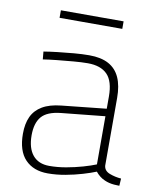

<svg xmlns="http://www.w3.org/2000/svg" viewBox="-79 -735 652 805"><g transform="rotate(10 247.5 -332.5)"><path d="M179 9Q118 9 83 -27.5Q48 -64 48 -137Q48 -180 62 -210Q76 -240 106.5 -258Q137 -276 186 -281L376 -301V-353Q376 -418 348 -446.5Q320 -475 265 -475Q239 -475 204 -472Q169 -469 135 -465.5Q101 -462 76 -458L73 -491Q97 -495 131 -499Q165 -503 200.5 -506Q236 -509 265 -509Q316 -509 348 -491.5Q380 -474 395.5 -439.5Q411 -405 411 -353V-65Q413 -43 436.5 -34Q460 -25 486 -23L484 8Q473 8 461.5 7Q450 6 440 3.5Q430 1 421 -3Q409 -8 399 -16Q389 -24 381 -34Q359 -25 325.5 -15Q292 -5 254 2Q216 9 179 9ZM180 -23Q215 -23 251.5 -29.5Q288 -36 321 -45.5Q354 -55 376 -64V-269L190 -250Q132 -244 108.5 -216.5Q85 -189 85 -137Q85 -82 109.5 -52.5Q134 -23 180 -23ZM115 -642V-674H382V-642Z"/></g></svg>

Font: Cairo Play ExtraLight
Style: Regular
Weight: 250
Version: Version 3.119